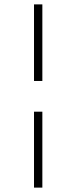

<svg xmlns="http://www.w3.org/2000/svg" viewBox="-20 -735 348 875"><path d="M173 -226H135V120H173ZM135 -366H173V-715H135Z"/></svg>

Font: Sprat Black
Style: Regular
Weight: 900
Designer: Ethan Nakache
Foundry: Collletttivo
Version: Version 2.000;Glyphs 3.2 (3217)